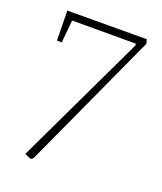

<svg xmlns="http://www.w3.org/2000/svg" viewBox="-107 -526 570 677"><g transform="rotate(20 178.5 -187.0)"><path d="M64 71 298 -421 297 -427H58L50 -342H32L30 -454L328 -455L332 -439L96 76Q91 81 86 81Q82 80 75.5 77Q69 74 64 71Z"/></g></svg>

Font: Grenze Thin
Style: Regular
Weight: 250
Designer: Renata Polastri
Foundry: Omnibus-Type
Version: Version 1.002; ttfautohint (v1.8)